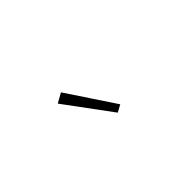

<svg xmlns="http://www.w3.org/2000/svg" viewBox="-1 -973 602 602"><g transform="rotate(-45 300.0 -672.5)"><path d="M198 -740 230 -758 335 -600 311 -587Z"/></g></svg>

Font: IBM Plex Sans Arabic ExtraLight
Style: Regular
Weight: 200
Designer: Mike Abbink, Paul van der Laan, Pieter van Rosmalen, Wael Morcos, Khajak Apelian
Foundry: Bold Monday
Version: Version 1.1